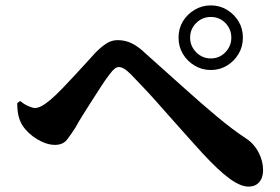

<svg xmlns="http://www.w3.org/2000/svg" viewBox="-20 -735 1040 713"><path d="M763 -475Q730 -475 702.5 -491.5Q675 -508 659 -535Q643 -562 643 -595Q643 -629 659 -655.5Q675 -682 702.5 -698.5Q730 -715 763 -715Q796 -715 823 -698.5Q850 -682 866 -655.5Q882 -629 882 -595Q882 -562 866 -535Q850 -508 823 -491.5Q796 -475 763 -475ZM903 -42Q873 -42 832 -72Q791 -102 731 -167Q713 -187 685.5 -217.5Q658 -248 626.5 -283.5Q595 -319 564.5 -353.5Q534 -388 507.5 -415.5Q481 -443 466 -459Q451 -474 440.5 -480Q430 -486 421 -486Q414 -486 406 -480Q398 -474 387 -459Q375 -444 358 -418Q341 -392 322.5 -363Q304 -334 287 -307Q270 -280 260 -261Q244 -236 229 -216.5Q214 -197 184 -197Q153 -197 118 -218Q83 -239 63 -270Q53 -286 48.5 -306Q44 -326 44 -352L55 -360Q69 -348 85 -341Q101 -334 110 -334Q121 -334 135 -341.5Q149 -349 168 -365Q188 -382 212 -407Q236 -432 260.5 -458.5Q285 -485 305.5 -507.5Q326 -530 336 -541Q357 -562 376 -574Q395 -586 417 -586Q445 -586 469.5 -574Q494 -562 521 -536Q592 -473 659.5 -412Q727 -351 786.5 -301.5Q846 -252 892 -222Q923 -202 940 -169.5Q957 -137 957 -103Q957 -75 942.5 -58.5Q928 -42 903 -42ZM763 -518Q795 -518 817 -541Q839 -564 839 -595Q839 -627 817 -649.5Q795 -672 763 -672Q731 -672 708.5 -649.5Q686 -627 686 -595Q686 -564 708.5 -541Q731 -518 763 -518Z"/></svg>

Font: Noto Serif TC ExtraBold
Style: Regular
Weight: 800
Designer: Ryoko NISHIZUKA 西塚涼子 (kana & ideographs); Frank Grießhammer (Latin, Greek & Cyrillic); Wenlong ZHANG 张文龙 (bopomofo); San
Foundry: Adobe
Version: Version 2.002-H1;hotconv 1.1.0;makeotfexe 2.6.0